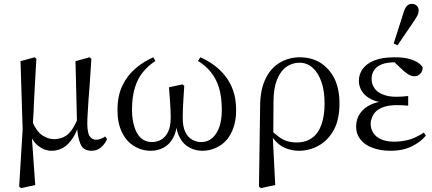

<svg xmlns="http://www.w3.org/2000/svg" viewBox="-20 -767 2234 992"><path d="M79 197 89 205 162 189 143 -81 148 -98Q150 -140 153 -182Q155 -224 157 -268Q159 -312 162 -361Q165 -409 168 -463L159 -471L86 -451L97 -98ZM453 12Q481 12 501 -5Q521 -21 533 -48L524 -62Q512 -54 501 -50Q489 -45 478 -45Q457 -45 445 -61Q432 -76 431 -125Q431 -150 433 -180Q434 -209 437 -247Q440 -285 444 -338Q448 -391 452 -463L443 -471L370 -451L378 -126V-118Q380 -61 395 -25Q409 12 453 12ZM247 12Q280 12 307 -4Q334 -20 357 -55Q379 -90 395 -145H403L385 -163Q367 -117 348 -92Q329 -67 307 -58Q284 -48 258 -48Q230 -48 200 -67Q170 -86 147 -138L133 -102L129 -89Q145 -39 177 -14Q209 12 247 12Z M760 12Q795 12 825 -4Q854 -19 873 -52Q892 -84 895 -135H888Q892 -84 911 -52Q930 -19 960 -4Q989 12 1025 12Q1063 12 1095 -3Q1127 -17 1151 -44Q1174 -71 1187 -110Q1200 -148 1200 -198Q1200 -254 1185 -298Q1170 -341 1144 -374Q1118 -407 1085 -431Q1052 -455 1015 -471L1003 -452Q1042 -428 1069 -395Q1096 -362 1111 -315Q1126 -267 1126 -198Q1126 -151 1114 -113Q1101 -75 1077 -54Q1053 -33 1020 -33Q994 -33 972 -46Q950 -58 937 -86Q924 -113 924 -161Q924 -179 925 -205Q926 -230 928 -261Q930 -292 932 -324L923 -331L853 -316Q856 -280 858 -251Q860 -222 861 -201Q862 -179 862 -161Q862 -112 848 -85Q834 -57 812 -45Q790 -33 764 -33Q731 -33 708 -54Q685 -75 674 -113Q662 -151 662 -198Q662 -267 677 -314Q691 -361 719 -395Q746 -428 783 -452L772 -471Q723 -450 681 -414Q638 -378 613 -326Q587 -273 587 -198Q587 -131 610 -84Q632 -37 672 -13Q711 12 760 12Z M1318 197 1328 205 1402 189 1389 -67 1392 -72 1393 -239Q1393 -309 1411 -355Q1429 -400 1460 -422Q1490 -443 1528 -443Q1565 -443 1594 -418Q1623 -393 1640 -346Q1657 -299 1657 -232Q1657 -169 1641 -124Q1625 -78 1593 -55Q1561 -31 1513 -31Q1486 -31 1463 -38Q1440 -45 1418 -62Q1396 -78 1371 -104L1370 -89L1373 -80Q1392 -47 1416 -26Q1440 -5 1468 3Q1496 12 1524 12Q1579 12 1627 -15Q1675 -42 1705 -96Q1734 -150 1734 -233Q1734 -307 1708 -361Q1681 -414 1635 -443Q1589 -471 1529 -471Q1473 -471 1427 -444Q1380 -417 1353 -362Q1325 -307 1324 -222L1321 -11Z M1999 12Q2035 12 2067 4Q2099 -4 2128 -22Q2157 -39 2180 -66L2170 -82Q2125 -53 2089 -44Q2053 -35 2017 -35Q1977 -35 1950 -47Q1922 -59 1909 -80Q1895 -101 1895 -128Q1895 -143 1902 -160Q1908 -177 1923 -192Q1938 -206 1965 -215Q1992 -224 2033 -224Q2051 -224 2063 -223Q2075 -222 2089 -221V-271Q2072 -269 2057 -268Q2042 -267 2027 -267Q1986 -267 1958 -279Q1929 -290 1915 -311Q1900 -331 1900 -360Q1900 -387 1915 -407Q1929 -426 1956 -436Q1982 -445 2020 -445Q2034 -445 2048 -445Q2061 -444 2077 -440L2057 -457L2011 -452L2065 -401Q2077 -391 2086 -385Q2095 -379 2104 -376Q2112 -373 2121 -373Q2140 -373 2152 -387Q2164 -400 2164 -419Q2154 -435 2134 -447Q2114 -458 2086 -465Q2057 -471 2019 -471Q1956 -471 1915 -455Q1874 -439 1854 -411Q1834 -383 1834 -349Q1834 -320 1851 -294Q1868 -268 1902 -252Q1936 -236 1986 -236L1987 -245Q1937 -245 1899 -228Q1861 -211 1841 -182Q1820 -153 1820 -113Q1820 -74 1843 -46Q1865 -17 1906 -3Q1946 12 1999 12ZM2014 -542 2034 -533 2123 -664Q2134 -681 2139 -692Q2143 -702 2143 -713Q2143 -728 2133 -738Q2123 -747 2107 -747Q2094 -747 2084 -738Q2074 -729 2067 -708Z"/></svg>

Font: Source Serif 4 48pt
Style: Regular
Weight: 400
Designer: Frank Grie√ühammer
Foundry: Adobe Systems Incorporated
Version: Version 4.004;hotconv 1.0.116;makeotfexe 2.5.65601